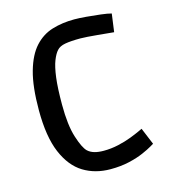

<svg xmlns="http://www.w3.org/2000/svg" viewBox="-108 -800 809 903"><g transform="rotate(-15 296.5 -348.5)"><path d="M320 14Q245 14 188 -21Q131 -56 98 -134Q65 -212 65 -341Q65 -456 85.5 -528.5Q106 -601 142.5 -641Q179 -681 228.5 -696Q278 -711 336 -711Q360 -711 394.5 -708Q429 -705 462.5 -701Q496 -697 514 -692L502 -604Q492 -605 470.5 -607Q449 -609 423.5 -611.5Q398 -614 375.5 -615.5Q353 -617 341 -617Q294 -617 266.5 -612Q239 -607 226 -592Q213 -578 201.5 -549Q190 -520 183.5 -469.5Q177 -419 177 -338Q177 -238 196 -178.5Q215 -119 234 -101Q247 -89 266 -83.5Q285 -78 311 -78Q347 -78 382.5 -86Q418 -94 446.5 -105Q475 -116 492 -124Q509 -132 509 -132L543 -50Q543 -50 527 -40.5Q511 -31 481.5 -18Q452 -5 411 4.5Q370 14 320 14Z"/></g></svg>

Font: Ruda SemiBold
Style: Regular
Weight: 600
Designer: Mariela Monsalve and Angelina Sanchez
Foundry: Mariela Monsalve and Angelina Sanchez
Version: Version 2.001